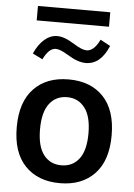

<svg xmlns="http://www.w3.org/2000/svg" viewBox="-60 -934 687 983"><g transform="rotate(5 284.0 -442.0)"><path d="M466.3 -888.7V-814.5H94.7V-888.7ZM89.8 -644Q111.3 -691.9 141.6 -717.8Q171.9 -743.7 207 -743.7Q225.6 -743.7 246.6 -736.1Q267.6 -728.5 295.9 -710.9Q319.8 -696.3 335 -690.2Q350.1 -684.1 362.3 -684.1Q400.4 -684.1 429.2 -744.6L480.5 -716.8Q439.9 -619.1 363.8 -619.1Q343.3 -619.1 320.3 -627Q297.4 -634.8 268.1 -652.8Q245.6 -666.5 231 -672.1Q216.3 -677.7 204.6 -677.7Q169.9 -677.7 141.1 -618.7ZM284.7 -527.8Q397.9 -527.8 463.1 -459.5Q528.3 -391.1 528.3 -261.2Q528.3 -131.3 462.9 -63Q397.5 5.4 284.7 5.4Q171.9 5.4 106.2 -63Q40.5 -131.3 40.5 -261.2Q40.5 -391.1 106 -459.5Q171.4 -527.8 284.7 -527.8ZM284.7 -436.5Q227.5 -436.5 193.8 -392.8Q160.2 -349.1 160.2 -261.2Q160.2 -173.3 193.6 -129.9Q227.1 -86.4 284.7 -86.4Q342.3 -86.4 375.7 -129.9Q409.2 -173.3 409.2 -261.2Q409.2 -349.1 375.2 -392.8Q341.3 -436.5 284.7 -436.5Z"/></g></svg>

Font: Estedad-FD SemiBold
Style: Regular
Weight: 600
Designer: Amin Abedi
Version: Version 7.3